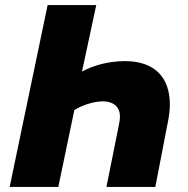

<svg xmlns="http://www.w3.org/2000/svg" viewBox="-20 -734 738 754"><path d="M18 0H209L272 -302C307 -323 350 -336 385 -336C424 -336 451 -315 451 -277C451 -265 449 -254 446 -239L398 0H590L641 -264C645 -286 647 -306 647 -324C647 -431 586 -494 471 -494C410 -494 350 -479 302 -453L358 -714H167Z"/></svg>

Font: Noto Sans Black
Style: Italic
Weight: 900
Italic angle: -12°
Designer: Monotype Design Team
Foundry: Monotype Imaging Inc.
Version: Version 2.013